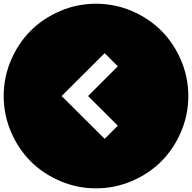

<svg xmlns="http://www.w3.org/2000/svg" viewBox="-20 -820 1040 1040"><path d="M546.9 -67.9 618.2 -139.2 457 -299.8 618.2 -460.9 546.9 -532.2 314 -299.8ZM960.4 -493.9Q1000 -401.4 1000 -299.8Q1000 -198.2 960.4 -105.7Q920.9 -13.2 853.8 54Q786.6 121.1 694.1 160.6Q601.6 200.2 500 200.2Q398.4 200.2 305.9 160.6Q213.4 121.1 146.2 54Q79.1 -13.2 39.6 -105.7Q0 -198.2 0 -299.8Q0 -401.4 39.6 -493.9Q79.1 -586.4 146.2 -653.6Q213.4 -720.7 305.9 -760.3Q398.4 -799.8 500 -799.8Q601.6 -799.8 694.1 -760.3Q786.6 -720.7 853.8 -653.6Q920.9 -586.4 960.4 -493.9Z"/></svg>

Font: Web Symbols
Style: Regular
Weight: 400
Designer: Igor Kiselev
Foundry: Just Be Nice studio
Version: Version 1.000;PS 001.001;hotconv 1.0.56